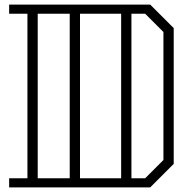

<svg xmlns="http://www.w3.org/2000/svg" viewBox="-20 -820 830 840"><path d="M740 -697V-103L637 0H20V-40H100V-760H20V-800H637ZM145 -40H285V-760H145ZM330 -760V-40H510V-760ZM695 -680 615 -760H555V-40H615L695 -120Z"/></svg>

Font: Kumar One Outline
Style: Regular
Weight: 400
Designer: Parimal Parmar
Foundry: Indian Type Foundry
Version: Version 1.000;PS 1.000;hotconv 1.0.88;makeotf.lib2.5.647800